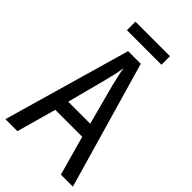

<svg xmlns="http://www.w3.org/2000/svg" viewBox="-256 -936 1018 1018"><g transform="rotate(45 253.5 -426.5)"><path d="M416 0 354 -222H152L90 0H0L205 -715H300L506 0ZM274 -530Q269 -553 262 -582.5Q255 -612 252 -634Q248 -608 242 -581Q236 -554 230 -530L170 -301H335ZM381 -853V-789H122V-853Z"/></g></svg>

Font: Noto Sans Gurmukhi Condensed
Style: Regular
Weight: 400
Width: 3
Designer: Jelle Bosma - Monotype Design Team
Foundry: Monotype Imaging Inc.
Version: Version 2.004; ttfautohint (v1.8.4.7-5d5b)